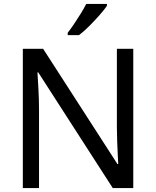

<svg xmlns="http://www.w3.org/2000/svg" viewBox="-20 -964 800 984"><path d="M663 0H558L176 -593H172Q174 -558 177 -506Q180 -454 180 -399V0H97V-714H201L582 -123H586Q585 -139 583.5 -171Q582 -203 580.5 -241Q579 -279 579 -311V-714H663ZM528 -934Q516 -916 491 -887.5Q466 -859 437.5 -830.5Q409 -802 385 -784H327V-796Q342 -815 359.5 -841Q377 -867 394 -894.5Q411 -922 422 -944H528Z"/></svg>

Font: Noto Sans Gothic
Style: Regular
Weight: 400
Designer: Monotype Design Team
Foundry: Monotype Imaging Inc.
Version: Version 2.001; ttfautohint (v1.8.4.7-5d5b)